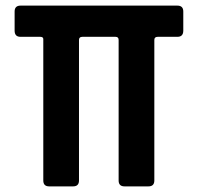

<svg xmlns="http://www.w3.org/2000/svg" viewBox="-20 -663 703 683"><path d="M240 0H155Q134 0 134 -21V-524Q134 -532 123 -532H53Q32 -532 32 -554V-622Q32 -643 53 -643H611Q632 -643 632 -622V-554Q632 -532 611 -532H541Q529 -532 529 -521V-21Q529 0 508 0H423Q402 0 402 -21V-521Q402 -532 391 -532H273Q261 -532 261 -521V-21Q261 0 240 0Z"/></svg>

Font: Rajdhani
Style: Bold
Weight: 700
Designer: Satya Rajpurohit, Jyotish Sonowal
Foundry: Indian Type Foundry
Version: Version 1.201 February 1, 2022